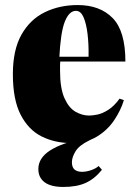

<svg xmlns="http://www.w3.org/2000/svg" viewBox="-20 -553 543 761"><path d="M288 -533Q376 -533 426.5 -481.5Q477 -430 477 -309H164L162 -328H331Q332 -377 327 -418.5Q322 -460 311 -485Q300 -510 281 -510Q254 -510 237 -467.5Q220 -425 215 -322L219 -314Q218 -304 218 -294Q218 -284 218 -273Q218 -203 235.5 -164Q253 -125 279.5 -110Q306 -95 333 -95Q347 -95 366.5 -99Q386 -103 409 -117.5Q432 -132 454 -162L471 -156Q459 -116 432.5 -76.5Q406 -37 364 -11.5Q322 14 262 14Q198 14 145.5 -12Q93 -38 62 -98Q31 -158 31 -259Q31 -355 65 -415.5Q99 -476 157.5 -504.5Q216 -533 288 -533ZM358 -13Q354 -9 349 -5Q344 -1 333 4Q294 23 279.5 46.5Q265 70 265 90Q265 110 275.5 119Q286 128 305 128Q322 128 341 121.5Q360 115 371 105L384 120Q355 156 319.5 172Q284 188 231 188Q182 188 157 169.5Q132 151 132 117Q132 73 179 43Q226 13 310 -3Z"/></svg>

Font: Playfair Display Black
Style: Regular
Weight: 900
Designer: Claus Eggers Sørensen
Foundry: Claus Eggers Sørensen
Version: Version 1.203